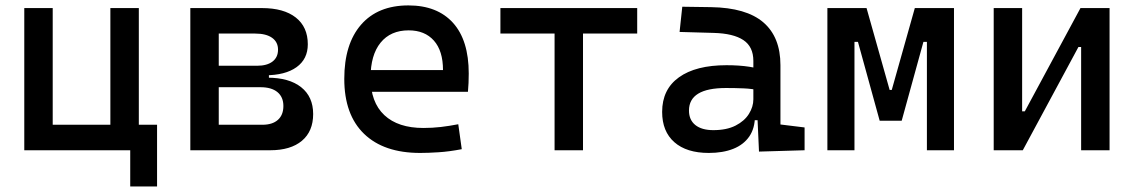

<svg xmlns="http://www.w3.org/2000/svg" viewBox="-20 -547 4142 699"><path d="M381.8 0V-517.6H485.4V0ZM98.6 0V-92.8H525.9V0ZM68.4 0V-517.6H171.9V0ZM454.1 131.8V-92.8H551.8V131.8Z M769.5 0V-92.8H935.5Q971.7 -92.8 991.7 -110.6Q1011.7 -128.4 1011.7 -161.1Q1011.7 -193.8 990 -211.7Q968.3 -229.5 928.7 -229.5H759.8V-264.2H953.1Q1032.7 -264.2 1076.4 -229.5Q1120.1 -194.8 1120.1 -131.8Q1120.1 -68.8 1079.1 -34.4Q1038.1 0 963.9 0ZM672.9 0V-517.6H776.4V0ZM736.3 -243.2V-291H959V-243.2ZM759.8 -272.9V-307.6H916Q952.1 -307.6 972.2 -323Q992.2 -338.4 992.2 -366.2Q992.2 -394 970.5 -409.4Q948.7 -424.8 909.2 -424.8H769.5V-517.6H933.6Q1013.2 -517.6 1056.9 -483.2Q1100.6 -448.7 1100.6 -385.7Q1100.6 -332 1059.6 -302.5Q1018.6 -272.9 944.3 -272.9Z M1509.8 9.8Q1377.4 9.8 1305.4 -59.8Q1233.4 -129.4 1233.4 -259.8Q1233.4 -386.7 1294.4 -457Q1355.5 -527.3 1466.8 -527.3Q1571.8 -527.3 1629.2 -463.9Q1686.5 -400.4 1686.5 -279.3Q1686.5 -243.7 1683.6 -212.9H1320.3V-292H1592.8Q1592.8 -361.8 1559.6 -399.2Q1526.4 -436.5 1467.8 -436.5Q1401.9 -436.5 1365.5 -391.6Q1329.1 -346.7 1329.1 -264.6Q1329.1 -174.8 1379.2 -127.9Q1429.2 -81.1 1521.5 -81.1Q1553.7 -81.1 1585 -84.7Q1616.2 -88.4 1648.4 -94.7L1661.1 -3.9Q1615.2 4.9 1577.1 7.3Q1539.1 9.8 1509.8 9.8Z M1999 0V-517.6H2102.5V0ZM1801.8 -424.8V-517.6H2299.8V-424.8Z M2743.2 4.9 2736.3 -148.4 2722.7 -191.4V-325.2Q2722.7 -377 2686.3 -401.1Q2649.9 -425.3 2578.1 -427.2L2454.1 -430.7L2463.9 -522.5L2568.4 -521Q2696.8 -519 2759 -465.6Q2821.3 -412.1 2821.3 -309.6V-93.8L2909.2 -83V0ZM2560.5 9.8Q2479.5 9.8 2435.1 -29.3Q2390.6 -68.4 2390.6 -139.6Q2390.6 -221.7 2451.9 -265.6Q2513.2 -309.6 2625 -309.6Q2671.4 -309.6 2707.8 -304Q2744.1 -298.3 2772.5 -287.1L2751 -216.8Q2718.3 -224.1 2687 -225.3Q2655.8 -226.6 2623 -226.6Q2488.3 -226.6 2488.3 -144.5Q2488.3 -110.4 2511.5 -91.8Q2534.7 -73.2 2577.1 -73.2Q2625.5 -73.2 2658 -89.8Q2690.4 -106.4 2706.5 -132.3Q2722.7 -158.2 2722.7 -185.5V-242.2L2752.9 -109.4H2711.9L2728.5 -125Q2728.5 -80.1 2707.8 -50Q2687 -20 2649.4 -5.1Q2611.8 9.8 2560.5 9.8Z M3206.1 -107.4 3220.7 -219.7H3226.6L3310.5 -517.6H3370.1V-394.5H3341.8L3262.7 -107.4ZM2992.2 0V-517.6H3090.8V0ZM3182.6 -107.4 3103.5 -394.5H3075.2V-517.6H3134.8L3218.8 -219.7H3222.7L3232.4 -107.4ZM3354.5 0V-517.6H3453.1V0Z M3666 0V-141.6H3710.9L3913.6 -517.6H3947.8V-376H3906.2L3703.6 0ZM3597.7 0V-517.6H3701.2V0ZM3916 0V-517.6H4019.5V0Z"/></svg>

Font: Cascadia Code
Style: Regular
Weight: 400
Monospace: yes
Designer: Aaron Bell
Foundry: Saja Typeworks
Version: Version 2106.017